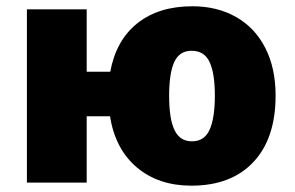

<svg xmlns="http://www.w3.org/2000/svg" viewBox="-20 -583 943 613"><path d="M859.9 -277.8Q859.9 -141.1 789.1 -65.7Q718.3 9.8 590.8 9.8Q486.3 9.8 417.2 -48.3Q348.1 -106.4 331.1 -211.9H256.8V0H65.9V-553.2H256.8V-354H332Q350.6 -454.6 418.7 -508.8Q486.8 -563 594.2 -563Q673.3 -563 733.6 -528.8Q793.9 -494.6 826.9 -430.2Q859.9 -365.7 859.9 -277.8ZM520 -277.8Q520 -202.6 537.4 -167.2Q554.7 -131.8 592.8 -131.8Q632.8 -131.8 649.4 -169.2Q666 -206.5 666 -277.8Q666 -348.6 649.2 -384.8Q632.3 -420.9 591.8 -420.9Q552.7 -420.9 536.4 -385Q520 -349.1 520 -277.8Z"/></svg>

Font: Open Sans ExtBd
Style: Bold
Weight: 800
Foundry: Ascender Corporation
Version: Version 1.10